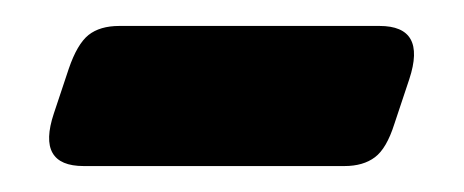

<svg xmlns="http://www.w3.org/2000/svg" viewBox="-20 -329 358 148"><path d="M272.5 -309Q309 -309 295.5 -268L284 -233.5Q278 -214.5 269 -207.8Q260 -201 245.5 -201H44.5Q8 -201 21.5 -241.5L33 -276Q39.5 -295 48.2 -302Q57 -309 72 -309Z"/></svg>

Font: Fraunces 144pt S100
Style: Bold
Weight: 700
Version: Version 1.000; ttfautohint (v1.8.3)